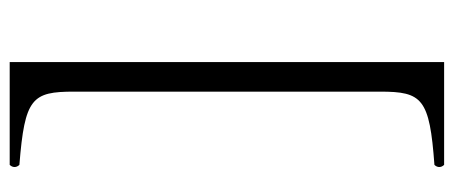

<svg xmlns="http://www.w3.org/2000/svg" viewBox="-290 -453 936 396"><g transform="rotate(90 178.0 -255.0)"><path d="M108 193H320C326 187 326 179 320 173C182 162 169 147 169 60V-571C169 -658 183 -673 320 -683C326 -689 326 -697 320 -703H108Z"/></g></svg>

Font: Libertinus Serif Display
Style: Regular
Weight: 400
Designer: Philipp H. Poll, Khaled Hosny
Foundry: Caleb Maclennan
Version: Version 7.050;RELEASE